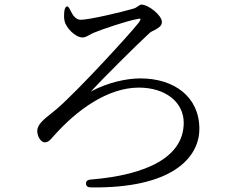

<svg xmlns="http://www.w3.org/2000/svg" viewBox="-20 -776 1040 835"><path d="M354 23C355 34 362 39 375 39C722 44 847 -86 847 -216C847 -356 736 -435 591 -435C525 -435 446 -415 381 -381C374 -377 374 -377 377 -380C418 -425 576 -583 630 -632C635 -637 645 -642 654 -646C669 -655 684 -662 684 -681C684 -709 626 -756 595 -756C590 -756 585 -752 579 -748C573 -744 568 -740 555 -737C519 -726 370 -690 331 -690C309 -690 296 -710 285 -733C280 -744 275 -749 271 -748C266 -747 262 -741 260 -729C258 -714 258 -696 261 -684C268 -653 309 -613 339 -613C350 -613 360 -619 371 -625C377 -628 381 -631 389 -634C427 -650 530 -684 571 -692C596 -698 595 -695 583 -677C541 -624 324 -387 229 -304L207 -286C170 -257 142 -234 142 -207C142 -182 158 -157 175 -157C189 -157 198 -166 213 -184C312 -296 447 -395 584 -395C698 -395 779 -333 779 -242C779 -95 622 -15 373 5C360 6 353 13 354 23Z"/></svg>

Font: 寒蝉锦书宋
Style: Regular
Weight: 400
Designer: 寒蝉锦书宋{Warren} 思源宋体{Ryoko NISHIZUKA 西塚涼子 (kana & ideographs); Frank Grießhammer (Latin, Greek & Cyrillic); Wenlong ZHANG 
Foundry: Adobe & ChillType
Version: Version 2.000;Glyphs 3.1.1 (3135)